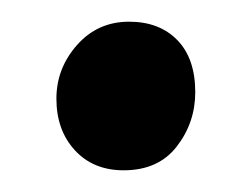

<svg xmlns="http://www.w3.org/2000/svg" viewBox="-20 -147 231 177"><path d="M94 10Q66 10 49 -8.5Q32 -27 32 -56Q32 -84 51 -105.5Q70 -127 99 -127Q127 -127 143.5 -110Q160 -93 160 -62Q160 -34 143 -12Q126 10 94 10Z"/></svg>

Font: Faustina Light Medium
Style: Regular
Weight: 500
Version: Version 1.200